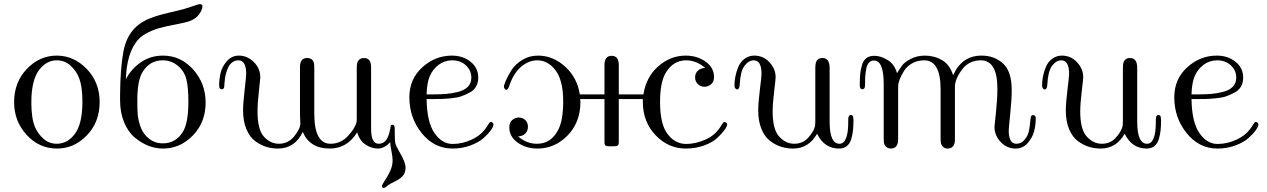

<svg xmlns="http://www.w3.org/2000/svg" viewBox="-20 -713 6176 936"><path d="M48.8 -214.8Q48.8 -312 110.8 -377Q172.9 -441.9 256.8 -441.9Q339.8 -441.9 402.8 -377Q465.8 -312 465.8 -215.1Q465.8 -118.2 403.8 -53.5Q341.8 11.2 257.8 11.2Q170.9 11.2 109.9 -55.4Q48.8 -122.1 48.8 -214.8ZM132.8 -213.9Q132.8 -134.8 150.9 -92.8Q165 -60.5 192.1 -36.4Q219.2 -12.2 256.8 -12.2Q306.6 -12.2 341.8 -56.2Q381.8 -105 381.8 -217.8Q381.8 -293 363.8 -336.9Q350.6 -369.1 322.8 -394Q294.9 -418.9 256.8 -418.9Q208 -418.9 172.9 -375Q132.8 -324.7 132.8 -213.9Z M565.4 -224.1V-251Q566.4 -379.9 581.5 -460.9Q596.7 -542 647.5 -585.9Q674.3 -608.9 709.5 -623Q744.6 -637.2 801.5 -650.6Q858.4 -664.1 873.5 -668Q889.6 -672.9 909.2 -679.4Q928.7 -686 939.7 -689.5Q950.7 -692.9 954.6 -692.9Q966.8 -692.9 966.8 -681.2Q966.8 -666 951.2 -644Q935.5 -622.1 906.7 -610.8Q881.8 -602.1 835.2 -593.5Q788.6 -585 756.1 -575.9Q723.6 -566.9 688.2 -547.4Q652.8 -527.8 629.6 -485.8Q606.4 -443.8 597.7 -379.9Q593.8 -343.8 593.8 -327.1Q618.7 -376 666 -408.9Q713.4 -441.9 774.4 -441.9Q861.3 -441.9 921.9 -374Q982.4 -306.2 982.4 -212.9Q982.4 -116.7 920.4 -52.7Q858.4 11.2 774.4 11.2Q738.3 11.2 703.4 -2.4Q668.5 -16.1 636.5 -43Q604.5 -69.8 585 -116.9Q565.4 -164.1 565.4 -224.1ZM649.4 -221.2Q649.4 -181.2 651.1 -157.5Q652.8 -133.8 662.6 -102.3Q672.4 -70.8 692.4 -49.8Q726.6 -13.7 774.4 -14.2Q835.4 -14.2 870.6 -68.8Q898.4 -112.8 898.4 -217.8Q898.4 -285.6 888.9 -325.4Q879.4 -365.2 847.4 -392.1Q815.4 -418.9 773.4 -418.9Q708.5 -418.9 673.8 -359.9Q649.9 -319.8 649.4 -226.1Z M1048.3 -295.9Q1048.3 -325.7 1055.2 -356.4Q1062 -387.2 1085.7 -414.6Q1109.4 -441.9 1145 -441.9Q1185.1 -441.9 1217 -410.9Q1249 -379.9 1249 -335Q1249 -330.1 1242.2 -269.5Q1235.4 -209 1235.4 -169.9Q1235.4 -81.1 1266.8 -46.6Q1298.3 -12.2 1339.4 -12.2Q1385.3 -12.2 1414.8 -49.1Q1444.3 -85.9 1444.3 -111.8Q1444.3 -115.7 1443.4 -129.9Q1442.4 -144 1442.4 -154.8V-388.2Q1443.4 -430.2 1477.1 -430.2Q1503.9 -430.2 1510.3 -405.8Q1512.2 -399.9 1512.2 -376V-158.2Q1512.2 -12.2 1591.3 -12.2Q1641.1 -12.2 1676.3 -50Q1711.4 -87.9 1718.3 -118.2Q1719.2 -122.1 1719.2 -147V-374Q1719.2 -397.9 1721.2 -404.8Q1728 -429.7 1754.2 -429.9Q1780.3 -430.2 1787.1 -404.8Q1789.1 -397 1789.1 -378.9V-84Q1789.1 -12.2 1826.2 -12.2Q1841.3 -12.2 1852.3 -20.5Q1863.3 -28.8 1869.1 -41.5Q1875 -54.2 1878.2 -66.7Q1881.3 -79.1 1883.3 -88.9L1884.3 -99.1Q1887.2 -105 1893.1 -105Q1904.3 -105 1904.3 -87.9V-73.2Q1904.3 -28.3 1907.2 -15.1Q1910.2 -2 1925.3 23.9Q1957.5 77.1 1957 105Q1957 129.9 1943.1 145Q1929.2 160.2 1903.8 172.1Q1878.4 184.1 1867.2 193.8Q1858.4 202.6 1851.1 203.1Q1842.3 203.1 1842.3 193.8Q1842.3 187 1855.2 168.5Q1868.2 149.9 1881.1 123Q1894 96.2 1894 67.9Q1894 51.8 1888.2 22.9Q1882.3 -5.9 1882.3 -20Q1854.5 10.7 1822.3 11.2Q1791.5 11.2 1762.5 -7.8Q1733.4 -26.9 1721.2 -67.9Q1672.4 11.2 1587.4 11.2Q1490.2 11.2 1456.1 -69.8Q1417 11.2 1335 11.2Q1305.2 11.2 1277.6 2.7Q1250 -5.9 1223.6 -25.4Q1197.3 -44.9 1181.2 -83.5Q1165 -122.1 1165 -174.8Q1165 -210 1172.6 -274.9Q1180.2 -339.8 1180.2 -353Q1180.2 -418.9 1142.1 -418.9Q1126 -418.9 1113.5 -409.9Q1101.1 -400.9 1094.7 -388.9Q1088.4 -377 1083.3 -359.9Q1078.1 -342.8 1076.7 -330.8Q1075.2 -318.8 1074.2 -305.2L1073.2 -291Q1072.3 -277.8 1061 -277.8Q1048.3 -277.8 1048.3 -295.9Z M1975.6 -238.8Q1975.6 -327.6 2038.6 -384.8Q2101.6 -441.9 2182.6 -441.9Q2236.8 -441.9 2274.2 -411.9Q2311.5 -381.8 2311.5 -335Q2311.5 -310.1 2301 -291.5Q2290.5 -272.9 2270 -262Q2249.5 -251 2229.7 -243.9Q2210 -236.8 2179.4 -233.9Q2148.9 -231 2129.4 -230.5Q2109.9 -230 2080.6 -230H2059.6Q2061.5 -117.2 2097.7 -64.9Q2134.8 -10.7 2187.5 -11.2Q2234.4 -11.2 2281 -33.2Q2327.6 -55.2 2352.5 -94.2Q2353.5 -95.2 2358.2 -103Q2362.8 -110.8 2365.7 -114.5Q2368.7 -118.2 2372.6 -118.2Q2377.4 -119.1 2381.6 -115Q2385.7 -110.8 2385.7 -106Q2385.7 -96.2 2372.8 -78.1Q2359.9 -60.1 2336.9 -39.6Q2314 -19 2273.4 -3.9Q2232.9 11.2 2186.5 11.2Q2096.7 11.2 2036.1 -63.7Q1975.6 -138.7 1975.6 -238.8ZM2059.6 -252.9H2090.8Q2127 -252.9 2152.8 -254.9Q2178.7 -256.8 2210.7 -264.4Q2242.7 -272 2260.3 -289.6Q2277.8 -307.1 2277.8 -335Q2277.8 -369.1 2251.7 -394Q2225.6 -418.9 2184.6 -418.9Q2147.5 -418.9 2118.2 -397Q2088.9 -375 2074.7 -340.8Q2061.5 -310.1 2059.6 -252.9Z M2436.5 -290Q2436.5 -297.9 2446 -320.3Q2455.6 -342.8 2473.6 -371.3Q2491.7 -399.9 2526.1 -420.9Q2560.5 -441.9 2602.5 -441.9Q2675.8 -441.9 2734.9 -388.4Q2793.9 -335 2806.6 -252.9H2926.8V-396Q2926.8 -440.9 2961.7 -440.9Q2996.6 -440.9 2996.6 -396V-252.9H3116.7Q3129.9 -337.9 3189.2 -389.9Q3248.5 -441.9 3322.8 -441.9Q3378.9 -441.9 3419.9 -412.4Q3460.9 -382.8 3460.9 -337.9Q3460.9 -313 3445.8 -301.5Q3430.7 -290 3414.6 -290Q3395.5 -290 3382.1 -303Q3368.7 -315.9 3368.7 -335.9Q3368.7 -356 3382.1 -368.4Q3395.5 -380.9 3418 -381.8Q3375 -418.9 3324.7 -418.9Q3262.7 -418.9 3226.6 -359.9Q3197.8 -314 3197.8 -216.8Q3197.8 -110.8 3231.9 -63Q3269 -11.2 3325.7 -11.2Q3371.6 -11.2 3420.7 -33.2Q3469.7 -55.2 3496.6 -102.1Q3506.3 -117.2 3509.8 -118.2Q3515.6 -119.1 3520.3 -115Q3524.9 -110.8 3524.9 -106Q3524.9 -97.2 3511.7 -79.1Q3498.5 -61 3476.1 -40Q3453.6 -19 3412.6 -3.9Q3371.6 11.2 3323.7 11.2Q3237.8 11.2 3175.8 -54Q3113.8 -119.1 3113.8 -216.8V-230H2996.6V-21Q2996.6 -7.8 2991.7 -3.9Q2986.8 0 2974.6 0H2949.7Q2936.5 0 2931.6 -3.4Q2926.8 -6.8 2926.8 -21V-230H2808.6Q2808.6 -228 2809.1 -224.1Q2809.6 -220.2 2809.6 -216.8Q2809.6 -116.7 2747.1 -52.7Q2684.6 11.2 2600.6 11.2Q2544.4 11.2 2503.7 -17.8Q2462.9 -46.9 2462.9 -91.8Q2462.9 -116.7 2477.8 -128.4Q2492.7 -140.1 2508.8 -140.1Q2527.8 -140.1 2540.8 -127.7Q2553.7 -115.2 2553.7 -95.2Q2553.7 -75.2 2540.8 -62Q2527.8 -48.8 2505.9 -47.9Q2547.9 -11.7 2598.6 -12.2Q2665.5 -12.2 2700.7 -79.1Q2725.6 -125 2725.6 -219.2Q2725.6 -325.2 2684.6 -375Q2648.4 -418.9 2599.6 -418.9Q2556.6 -418.9 2519.8 -387Q2482.9 -355 2462.9 -294.9Q2456.1 -274.9 2447.8 -274.9Q2443.8 -274.9 2440.2 -280.5Q2436.5 -286.1 2436.5 -290Z M3560.5 -295.9Q3560.5 -316.9 3564.9 -339.8Q3569.3 -362.8 3579.3 -387Q3589.4 -411.1 3609.9 -426.5Q3630.4 -441.9 3657.2 -441.9Q3701.2 -441.9 3731.2 -409.4Q3761.2 -377 3761.2 -336.9Q3761.2 -327.1 3753.9 -266.6Q3746.6 -206.1 3746.6 -169.9Q3746.6 -82 3778.6 -47.1Q3810.5 -12.2 3851.6 -12.2Q3892.6 -12.2 3918.5 -40Q3944.3 -67.9 3952.6 -95.2Q3954.6 -102.1 3954.6 -125V-377.9Q3954.6 -398.9 3957.5 -408.2Q3965.3 -430.2 3989.3 -430.2Q4024.4 -430.2 4024.4 -381.8V-120.1Q4024.4 -12.2 4072.3 -12.2Q4115.2 -12.2 4115.2 -119.1V-130.9Q4115.2 -152.8 4128.4 -152.8Q4133.3 -152.8 4137.2 -147.9Q4140.1 -144 4140.6 -126Q4140.6 -98.1 4138.4 -77.6Q4136.2 -57.1 4129.9 -35.2Q4123.5 -13.2 4108.4 -1Q4093.3 11.2 4070.3 11.2Q3998.5 11.2 3963.4 -61Q3922.4 10.7 3847.2 11.2Q3816.4 11.2 3788.8 2.7Q3761.2 -5.9 3734.9 -25.4Q3708.5 -44.9 3692.4 -83.5Q3676.3 -122.1 3676.3 -174.8Q3676.3 -210 3684.3 -274.9Q3692.4 -339.8 3692.4 -353Q3692.4 -418.9 3654.3 -418.9Q3629.4 -418.9 3609.4 -392.1Q3589.4 -365.2 3586.4 -303.2Q3585.4 -277.3 3573.2 -276.9Q3568.4 -276.9 3564.5 -282.5Q3560.5 -288.1 3560.5 -295.9Z M4171.4 -297.9Q4171.4 -330.1 4173.3 -351.1Q4175.3 -372.1 4181.9 -395Q4188.5 -418 4203.4 -429.4Q4218.3 -440.9 4242.2 -440.9Q4274.4 -440.9 4307.9 -419.9Q4341.3 -398.9 4353 -356Q4368.2 -380.9 4379.2 -395.5Q4390.1 -410.2 4420.2 -426Q4450.2 -441.9 4489.3 -441.9Q4534.2 -441.9 4572.3 -419.9Q4610.4 -397.9 4626.5 -346.2Q4669.4 -442.4 4766.1 -441.9Q4827.1 -441.9 4869.6 -403.6Q4912.1 -365.2 4912.1 -273.9Q4912.1 -228 4904.8 -157Q4897.5 -85.9 4897.5 -77.1Q4897.5 -12.2 4935.1 -12.2Q4959 -12.2 4975.1 -32Q4991.2 -51.8 4995.8 -74Q5000.5 -96.2 5002.4 -120.1L5005.4 -144Q5008.3 -151.9 5017.1 -151.9Q5029.3 -151.9 5029.3 -134.8Q5029.3 -105 5021.7 -74.5Q5014.2 -43.9 4990.7 -16.4Q4967.3 11.2 4931.2 11.2Q4888.2 11.2 4858.2 -21Q4828.1 -53.2 4828.1 -95.2Q4828.1 -96.2 4835.2 -163.6Q4842.3 -231 4842.3 -280.8Q4842.3 -418.9 4761.2 -418.9Q4703.1 -418.9 4669.2 -373Q4635.3 -327.1 4635.3 -290V-33.2Q4635.3 10.7 4600.1 11.2Q4576.2 11.2 4567.4 -13.2Q4565.4 -19 4565.4 -42V-277.8Q4565.4 -418.9 4485.4 -418.9Q4452.1 -418.9 4426.3 -404.1Q4400.4 -389.2 4386.7 -366.7Q4373 -344.2 4367.2 -329.1Q4361.3 -314 4359.4 -303.2Q4358.4 -298.3 4358.4 -274.9V-34.2Q4358.4 10.7 4323.2 11.2Q4299.3 11.2 4290 -13.2Q4288.1 -19 4288.1 -41V-303.2Q4288.1 -418.5 4240.2 -418Q4226.1 -418 4216.6 -408Q4207 -397.9 4203.6 -380.9Q4200.2 -363.8 4198.7 -348.4Q4197.3 -333 4197.3 -314.5Q4197.3 -295.9 4196.3 -291Q4195.3 -277.8 4183.3 -277.8Q4171.4 -277.8 4171.4 -297.9Z M5060.1 -295.9Q5060.1 -316.9 5064.5 -339.8Q5068.8 -362.8 5078.9 -387Q5088.9 -411.1 5109.4 -426.5Q5129.9 -441.9 5156.7 -441.9Q5200.7 -441.9 5230.7 -409.4Q5260.7 -377 5260.7 -336.9Q5260.7 -327.1 5253.4 -266.6Q5246.1 -206.1 5246.1 -169.9Q5246.1 -82 5278.1 -47.1Q5310.1 -12.2 5351.1 -12.2Q5392.1 -12.2 5418 -40Q5443.8 -67.9 5452.1 -95.2Q5454.1 -102.1 5454.1 -125V-377.9Q5454.1 -398.9 5457 -408.2Q5464.8 -430.2 5488.8 -430.2Q5523.9 -430.2 5523.9 -381.8V-120.1Q5523.9 -12.2 5571.8 -12.2Q5614.7 -12.2 5614.7 -119.1V-130.9Q5614.7 -152.8 5627.9 -152.8Q5632.8 -152.8 5636.7 -147.9Q5639.6 -144 5640.1 -126Q5640.1 -98.1 5637.9 -77.6Q5635.7 -57.1 5629.4 -35.2Q5623 -13.2 5607.9 -1Q5592.8 11.2 5569.8 11.2Q5498 11.2 5462.9 -61Q5421.9 10.7 5346.7 11.2Q5315.9 11.2 5288.3 2.7Q5260.7 -5.9 5234.4 -25.4Q5208 -44.9 5191.9 -83.5Q5175.8 -122.1 5175.8 -174.8Q5175.8 -210 5183.8 -274.9Q5191.9 -339.8 5191.9 -353Q5191.9 -418.9 5153.8 -418.9Q5128.9 -418.9 5108.9 -392.1Q5088.9 -365.2 5085.9 -303.2Q5085 -277.3 5072.8 -276.9Q5067.9 -276.9 5064 -282.5Q5060.1 -288.1 5060.1 -295.9Z M5704.6 -238.8Q5704.6 -327.6 5767.6 -384.8Q5830.6 -441.9 5911.6 -441.9Q5965.8 -441.9 6003.2 -411.9Q6040.5 -381.8 6040.5 -335Q6040.5 -310.1 6030 -291.5Q6019.5 -272.9 5999 -262Q5978.5 -251 5958.7 -243.9Q5939 -236.8 5908.4 -233.9Q5877.9 -231 5858.4 -230.5Q5838.9 -230 5809.6 -230H5788.6Q5790.5 -117.2 5826.7 -64.9Q5863.8 -10.7 5916.5 -11.2Q5963.4 -11.2 6010 -33.2Q6056.6 -55.2 6081.5 -94.2Q6082.5 -95.2 6087.2 -103Q6091.8 -110.8 6094.7 -114.5Q6097.7 -118.2 6101.6 -118.2Q6106.4 -119.1 6110.6 -115Q6114.7 -110.8 6114.7 -106Q6114.7 -96.2 6101.8 -78.1Q6088.9 -60.1 6065.9 -39.6Q6043 -19 6002.4 -3.9Q5961.9 11.2 5915.5 11.2Q5825.7 11.2 5765.1 -63.7Q5704.6 -138.7 5704.6 -238.8ZM5788.6 -252.9H5819.8Q5856 -252.9 5881.8 -254.9Q5907.7 -256.8 5939.7 -264.4Q5971.7 -272 5989.3 -289.6Q6006.8 -307.1 6006.8 -335Q6006.8 -369.1 5980.7 -394Q5954.6 -418.9 5913.6 -418.9Q5876.5 -418.9 5847.2 -397Q5817.9 -375 5803.7 -340.8Q5790.5 -310.1 5788.6 -252.9Z"/></svg>

Font: CMU Serif Upright Italic
Style: UprightItalic
Weight: 500
Version: Version 0.7.0